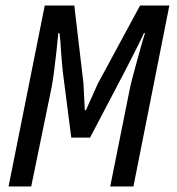

<svg xmlns="http://www.w3.org/2000/svg" viewBox="-20 -675 640 695"><path d="M11 0 142 -655H249L282 -374L287 -276H291L334 -372L487 -655H593L463 0H379L449 -349Q453 -369 460 -395.5Q467 -422 475 -451Q483 -480 490.5 -507Q498 -534 505 -555H501Q495 -541 482 -515.5Q469 -490 455.5 -463Q442 -436 432 -417L306 -177H238L208 -410Q207 -420 205 -439.5Q203 -459 201.5 -482Q200 -505 198.5 -524.5Q197 -544 195 -555H191Q188 -523 184 -486Q180 -449 175.5 -415Q171 -381 167 -360L93 0Z"/></svg>

Font: Source Code Pro ExtraLight Medium
Style: Italic
Weight: 500
Italic angle: -11°
Monospace: yes
Version: Version 1.016;hotconv 1.0.116;makeotfexe 2.5.65601